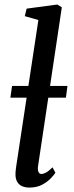

<svg xmlns="http://www.w3.org/2000/svg" viewBox="-20 -838 334 868"><path d="M152 -87Q149.5 -70 154 -60.8Q158.5 -51.5 167 -51.5Q176.5 -51.5 188 -57.8Q199.5 -64 217.5 -81.5L230.5 -57Q225.5 -49 210.8 -33Q196 -17 171.5 -3.5Q147 10 112.5 10Q95 10 80.5 4Q66 -2 57.8 -16Q49.5 -30 50 -52Q50 -56.5 50.5 -62.8Q51 -69 52 -76Q53 -83 53.5 -87.5L153.5 -747.5L92 -765L100.5 -799L239 -817.5L259.5 -805ZM285 -449.5 278 -396.5H27L34.5 -449.5Z"/></svg>

Font: Merriweather 24pt
Style: Italic
Weight: 400
Italic angle: -7.8°
Designer: Eben Sorkin
Foundry: Eben Sorkin
Version: Version 2.101